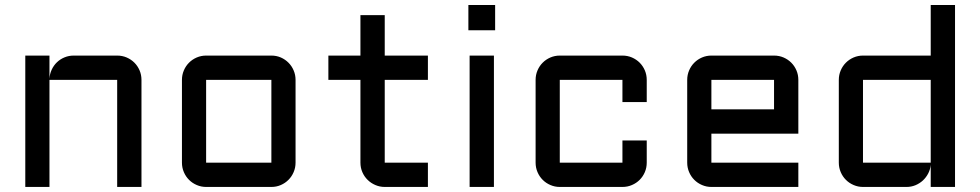

<svg xmlns="http://www.w3.org/2000/svg" viewBox="-20 -740 3880 760"><path d="M540 0H443.8V-423.8H175.8V0H80.1V-520H175.8V-428.2Q176.8 -447.3 184.6 -464.1Q192.4 -481 205.3 -493.4Q218.3 -505.9 235.4 -512.9Q252.4 -520 272 -520H443.8Q463.9 -520 481.4 -512.5Q499 -504.9 512 -491.9Q524.9 -479 532.5 -461.4Q540 -443.8 540 -423.8Z M1149.9 -96.2Q1149.9 -76.2 1142.3 -58.6Q1134.8 -41 1121.8 -28.1Q1108.9 -15.1 1091.6 -7.6Q1074.2 0 1054.2 0H795.9Q776.4 0 758.8 -7.6Q741.2 -15.1 728.3 -28.1Q715.3 -41 707.8 -58.6Q700.2 -76.2 700.2 -96.2V-423.8Q700.2 -443.8 707.8 -461.4Q715.3 -479 728.3 -491.9Q741.2 -504.9 758.8 -512.5Q776.4 -520 795.9 -520H1054.2Q1074.2 -520 1091.6 -512.5Q1108.9 -504.9 1121.8 -491.9Q1134.8 -479 1142.3 -461.4Q1149.9 -443.8 1149.9 -423.8ZM795.9 -423.8V-96.2H1054.2V-423.8Z M1279.8 -520H1406.7V-680.2H1502.9V-520H1673.8V-423.8H1502.9V-96.2H1673.8V0H1502.9Q1483.4 0 1465.8 -7.6Q1448.2 -15.1 1435.1 -28.1Q1421.9 -41 1414.3 -58.6Q1406.7 -76.2 1406.7 -96.2V-423.8H1279.8Z M1935.1 -520V0H1838.9V-520ZM1834 -720.2H1939.9V-620.1H1834Z M2195.8 -423.8V-96.2H2443.8V-184.1H2540V-96.2Q2540 -76.2 2532.5 -58.6Q2524.9 -41 2512 -28.1Q2499 -15.1 2481.4 -7.6Q2463.9 0 2443.8 0H2195.8Q2176.3 0 2158.7 -7.6Q2141.1 -15.1 2128.2 -28.1Q2115.2 -41 2107.7 -58.6Q2100.1 -76.2 2100.1 -96.2V-423.8Q2100.1 -443.8 2107.7 -461.4Q2115.2 -479 2128.2 -491.9Q2141.1 -504.9 2158.7 -512.5Q2176.3 -520 2195.8 -520H2443.8Q2463.9 -520 2481.4 -512.5Q2499 -504.9 2512 -491.9Q2524.9 -479 2532.5 -461.4Q2540 -443.8 2540 -423.8V-335.9H2443.8V-423.8Z M3140.1 -210.9H2795.9V-96.2H3140.1V0H2795.9Q2776.4 0 2758.8 -7.6Q2741.2 -15.1 2728.3 -28.1Q2715.3 -41 2707.8 -58.6Q2700.2 -76.2 2700.2 -96.2V-423.8Q2700.2 -443.8 2707.8 -461.4Q2715.3 -479 2728.3 -491.9Q2741.2 -504.9 2758.8 -512.5Q2776.4 -520 2795.9 -520H3043.9Q3064 -520 3081.5 -512.5Q3099.1 -504.9 3112.1 -491.9Q3125 -479 3132.6 -461.4Q3140.1 -443.8 3140.1 -423.8ZM2795.9 -423.8V-307.1H3043.9V-423.8Z M3300.3 -423.8Q3300.3 -443.8 3307.9 -461.4Q3315.4 -479 3328.4 -491.9Q3341.3 -504.9 3358.9 -512.5Q3376.5 -520 3396 -520H3664.1V-720.2H3760.3V0H3664.1V-87.9Q3662.6 -69.8 3654.3 -53.7Q3646 -37.6 3633.1 -25.6Q3620.1 -13.7 3603.5 -6.8Q3586.9 0 3568.4 0H3396Q3376.5 0 3358.9 -7.6Q3341.3 -15.1 3328.4 -28.1Q3315.4 -41 3307.9 -58.6Q3300.3 -76.2 3300.3 -96.2ZM3396 -96.2H3664.1V-423.8H3396Z"/></svg>

Font: Aldrich
Style: Regular
Weight: 400
Designer: Matthew Desmond
Foundry: Matthew Desmond
Version: Version 1.001 2011